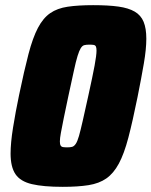

<svg xmlns="http://www.w3.org/2000/svg" viewBox="-20 -716 587 744"><path d="M223 8Q148 8 103.5 -2.5Q59 -13 40 -41Q21 -69 21 -121Q21 -162 30.5 -221.5Q40 -281 54 -348Q74 -444 90.5 -507Q107 -570 127 -608Q147 -646 174.5 -665Q202 -684 242.5 -690Q283 -696 341 -696Q400 -696 439 -690.5Q478 -685 502 -671Q526 -657 536.5 -631.5Q547 -606 547 -566Q547 -526 537.5 -470.5Q528 -415 513 -340Q494 -246 477.5 -183Q461 -120 440.5 -82Q420 -44 392 -24.5Q364 -5 323 1.5Q282 8 223 8ZM241 -145Q252 -145 259.5 -147Q267 -149 273.5 -158.5Q280 -168 286 -189Q292 -210 300.5 -247.5Q309 -285 322 -344Q339 -421 346.5 -461.5Q354 -502 354 -520Q354 -531 351.5 -536Q349 -541 342.5 -542Q336 -543 326 -543Q314 -543 306.5 -541Q299 -539 293 -529.5Q287 -520 280.5 -499Q274 -478 266 -440.5Q258 -403 245 -344Q234 -293 227 -258Q220 -223 216 -201.5Q212 -180 212 -168Q212 -157 215 -152Q218 -147 224.5 -146Q231 -145 241 -145Z"/></svg>

Font: Saira SemiCondensed Black
Style: Italic
Weight: 900
Width: 4
Italic angle: -12°
Designer: Hector Gatti with collaboration of the Omnibus-Type team
Foundry: Omnibus-Type
Version: Version 1.101